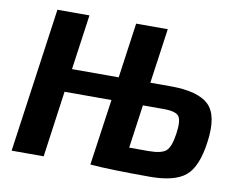

<svg xmlns="http://www.w3.org/2000/svg" viewBox="-76 -793 1128 903"><g transform="rotate(10 487.5 -341.0)"><path d="M618 -428H715Q846 -428 897.5 -378.5Q949 -329 931 -200Q915 -80 863 -36Q811 8 692 8Q503 8 407 0L452 -316H228L184 0H31L128 -690H281L244 -427H467L504 -690H655ZM573 -110H665Q727 -110 749 -129.5Q771 -149 780 -213Q789 -274 775 -295.5Q761 -317 701 -317H602Z"/></g></svg>

Font: Exo 2.0
Style: Bold Italic
Weight: 700
Italic angle: -8°
Designer: Natanael Gama
Version: Version 1.001;PS 001.001;hotconv 1.0.70;makeotf.lib2.5.58329